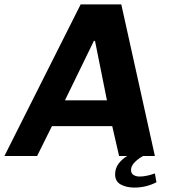

<svg xmlns="http://www.w3.org/2000/svg" viewBox="-66 -706 772 869"><path d="M635 0H473L442 -135H169L102 0H-46L299 -686H483ZM359 -521 228 -252H418L364 -521ZM543 143Q506 143 480.5 129Q455 115 455 83Q455 56 470.5 35Q486 14 510 0H582Q561 11 544 28Q527 45 527 63Q527 79 538.5 86Q550 93 566 93Q596 93 635 79L642 119Q595 143 543 143Z"/></svg>

Font: Chivo
Style: Bold Italic
Weight: 700
Italic angle: -8.05°
Designer: Hector Gatti
Foundry: Omnibus-Type
Version: Version 1.007